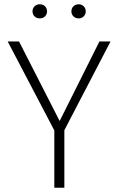

<svg xmlns="http://www.w3.org/2000/svg" viewBox="-20 -878 553 898"><path d="M281 -269V0H234V-268L16 -684H69L259 -312L445 -684H497ZM200 -825Q200 -811 190.5 -801.5Q181 -792 166 -792Q151 -792 141.5 -801.5Q132 -811 132 -825Q132 -839 141.5 -848.5Q151 -858 166 -858Q181 -858 190.5 -848.5Q200 -839 200 -825ZM381 -825Q381 -811 371.5 -801.5Q362 -792 348 -792Q333 -792 323.5 -801.5Q314 -811 314 -825Q314 -839 323.5 -848.5Q333 -858 348 -858Q362 -858 371.5 -848.5Q381 -839 381 -825Z"/></svg>

Font: FiraGO ExtraLight
Style: Regular
Weight: 200
Designer: bBox Type
Foundry: bBox Type GmbH
Version: Version 1.001